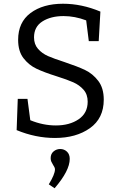

<svg xmlns="http://www.w3.org/2000/svg" viewBox="-20 -728 640 1027"><path d="M325 -396Q394 -373 435 -353.5Q476 -334 505.5 -295.5Q535 -257 535 -195Q535 -95 461 -42.5Q387 10 274 10Q170 10 69 -32L75 -199H127L142 -85Q210 -57 279 -57Q352 -57 400.5 -90Q449 -123 449 -184Q449 -223 427 -248Q405 -273 372.5 -287.5Q340 -302 283 -320Q216 -341 175 -360.5Q134 -380 105.5 -417Q77 -454 77 -515Q77 -609 143.5 -658.5Q210 -708 317 -708Q417 -708 517 -666L508 -508H455L441 -619Q380 -642 320 -642Q252 -642 207 -613.5Q162 -585 162 -528Q162 -491 183.5 -466.5Q205 -442 237 -428Q269 -414 325 -396ZM241 258Q274 204 274 178Q274 172 271 166Q268 160 264 154Q258 144 254.5 136.5Q251 129 251 118Q251 95 266.5 82Q282 69 302 69Q323 69 338 83Q353 97 353 122Q353 185 272 279Z"/></svg>

Font: Bitter Pro
Style: Regular
Weight: 400
Designer: Sol Matas, and Bitter project Authors
Foundry: Sol Matas
Version: Version 1.010